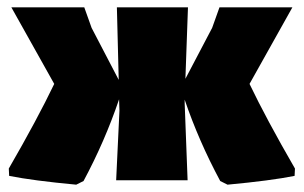

<svg xmlns="http://www.w3.org/2000/svg" viewBox="-20 -492 829 524"><path d="M188 12Q70 1 5 -12L4 -32Q82 -167 128 -263L11 -472H210L230 -416L304 -274L299 -472H493L486 -277L559 -416L579 -472H778L661 -263Q707 -167 785 -32L784 -12Q719 1 601 12L581 2Q522 -108 484 -220V-210L492 0H297L306 -190L305 -221Q266 -106 208 2Z"/></svg>

Font: Alegreya Sans SC Black
Style: Regular
Weight: 900
Designer: Juan Pablo del Peral
Foundry: Huerta Tipografica
Version: Version 2.007